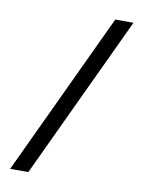

<svg xmlns="http://www.w3.org/2000/svg" viewBox="-82 -710 634 841"><g transform="rotate(10 234.5 -290.0)"><path d="M22 72H103L443 -652H362Z"/></g></svg>

Font: Charger Sport
Style: Nrw
Weight: 400
Designer: Jasper
Foundry: Cannot Into Space Fonts
Version: Version 1.1